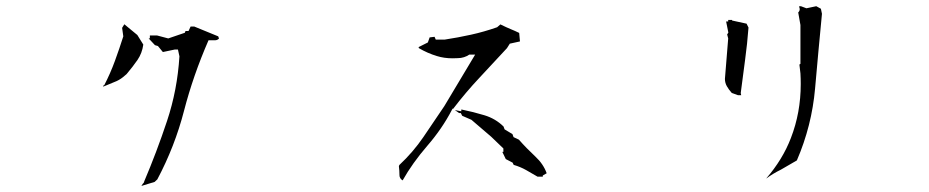

<svg xmlns="http://www.w3.org/2000/svg" viewBox="-20 -719 3040 628"><path d="M662.1 -587.4H684.6Q690.4 -587.4 696.3 -592.8L693.8 -600.1L615.2 -632.3H603.5L596.7 -617.7H586.9L584.5 -611.8L530.3 -593.3L493.7 -603H470.2V-593.3H466.3L486.8 -571.3L496.6 -568.4L512.7 -548.8L552.2 -557.1H562L566.9 -534.7Q560.1 -424.8 526.4 -323.5Q492.7 -222.2 451.2 -124.5H451.7Q450.7 -123 449.2 -119.6H448.2L442.4 -110.8L485.8 -124L494.6 -132.3Q551.8 -240.2 581.8 -356.2Q611.8 -472.2 662.1 -587.4ZM318.4 -439.9 317.4 -435.5Q358.4 -452.1 361.8 -453.9Q365.2 -455.6 368.7 -457.5Q372.1 -459.5 375.5 -461.7Q378.9 -463.9 381.8 -466.3Q388.2 -471.2 394 -476.6Q414.6 -501 429.7 -522.9Q444.8 -544.9 448.7 -573.2L429.2 -604.5L386.7 -639.6L379.4 -627.9L383.3 -600.1Q370.6 -560.1 355.7 -519.3Q340.8 -478.5 320.8 -439.9Z M1286.6 -146Q1286.6 -135.3 1296.9 -128.9Q1329.1 -186 1377.7 -242.2Q1426.3 -298.3 1458 -359.4L1460.4 -363.8L1461.9 -362.8Q1503.4 -417 1548.3 -464.8Q1593.3 -512.7 1638.2 -561.5L1647.5 -576.2L1680.7 -583.5L1678.2 -611.3Q1663.1 -618.7 1652.1 -623Q1641.1 -627.4 1636.2 -629.9Q1626 -634.3 1616.7 -639.2L1606 -629.9Q1562.5 -614.7 1520.5 -605.5Q1478.5 -596.2 1434.1 -589.4H1433.6H1405.3L1401.4 -598.6L1385.3 -596.7L1379.4 -580.1L1349.1 -564.9L1350.1 -561.5Q1378.4 -544.9 1409.2 -535.6Q1432.6 -528.3 1460.4 -528.3Q1468.8 -528.3 1477.5 -528.8Q1487.8 -528.8 1497.8 -532Q1507.8 -535.2 1515.1 -540.5H1526.4H1534.2L1433.1 -371.6Q1398.9 -320.8 1365 -271Q1331.1 -221.2 1286.1 -179.2L1284.7 -175.3Q1286.6 -161.1 1286.6 -146ZM1488.8 -360.8V-355L1467.8 -358.9L1481.9 -349.1H1487.3L1491.7 -340.3L1522 -327.1L1586.9 -271.5L1626.5 -233.4V-222.2H1623L1634.3 -198.7L1656.7 -187L1660.2 -179.7Q1682.1 -173.3 1700.7 -162.8Q1719.2 -152.3 1738.3 -141.1H1755.4V-145L1768.1 -152.3Q1757.3 -182.6 1731 -207Q1702.1 -233.9 1677.2 -262.2L1659.7 -270.5L1656.2 -280.3L1630.4 -295.9L1627 -305.2Q1600.6 -331.1 1564.5 -342Q1528.3 -353 1489.7 -360.8Z M2599.1 -444.3Q2599.1 -350.6 2566.9 -267.6Q2540 -197.3 2485.8 -134.8Q2508.3 -151.4 2534.2 -164.1L2586.4 -194.3Q2635.3 -307.6 2646 -429.7Q2656.7 -551.8 2668.5 -673.8L2665 -690.4L2649.9 -698.7L2617.7 -691.9L2599.6 -698.7Q2595.2 -698.7 2593.3 -697.8Q2593.3 -697.3 2594.5 -694.8Q2595.7 -692.4 2595.7 -688.5Q2595.7 -683.1 2590.8 -678.2L2598.1 -637.2V-510.3L2594.7 -507.8L2598.1 -479Q2599.1 -461.4 2599.1 -444.3ZM2593.3 -697.8ZM2374.5 -653.8H2361.8V-648.9H2355L2362.3 -612.3L2358.4 -606.4L2361.8 -593.3L2351.1 -460.9Q2351.1 -448.2 2357.4 -437Q2363.8 -425.8 2373.5 -415L2393.6 -407.7H2404.3L2402.8 -414.6Q2409.7 -469.2 2417 -522.7Q2424.3 -576.2 2428.2 -628.9L2421.9 -641.6L2374.5 -651.9Z"/></svg>

Font: Bakudai
Style: Light
Weight: 300
Version: Version 1.48